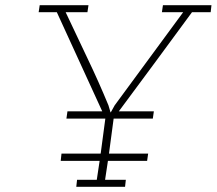

<svg xmlns="http://www.w3.org/2000/svg" viewBox="-20 -720 835 740"><path d="M547 -100 551 -128H400L418 -263H569L573 -291H438Q509 -387 579.5 -482Q650 -577 720 -673H792L795 -700H608L604 -673H686L422 -314L407 -287H406L398 -314Q360 -406 317.5 -494.5Q275 -583 233 -673H317L321 -700H133L129 -673H199L374 -291H240L236 -263H386L368 -128H217L214 -100H364L353 -27H277L274 0H462L465 -27H385L396 -100Z"/></svg>

Font: Josefin Slab Thin Light
Style: Italic
Weight: 300
Italic angle: -12°
Version: Version 2.000